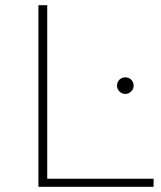

<svg xmlns="http://www.w3.org/2000/svg" viewBox="-20 -720 622 740"><path d="M128 0V-700H162V-31H572V0ZM463 -358Q450 -358 440.5 -367.5Q431 -377 431 -390Q431 -404 440.5 -413Q450 -422 463 -422Q476 -422 485.5 -413Q495 -404 495 -390Q495 -377 485.5 -367.5Q476 -358 463 -358Z"/></svg>

Font: Montserrat Thin ExtraLight
Style: Regular
Weight: 250
Version: Version 9.000